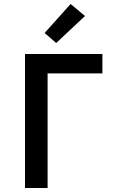

<svg xmlns="http://www.w3.org/2000/svg" viewBox="-20 -940 590 960"><path d="M105 0V-670H492V-573H218V0ZM261 -725 203 -775 333 -920 405 -860Z"/></svg>

Font: Lode
Style: Bold
Weight: 700
Monospace: yes
Designer: Belleve Invis
Foundry: Belleve Invis
Version: Version 29.2.0; ttfautohint (v1.8.3)